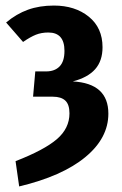

<svg xmlns="http://www.w3.org/2000/svg" viewBox="-20 -566 438 691"><path d="M349 -396Q349 -347 322.5 -317Q296 -287 242 -273Q370 -266 370 -157Q370 -69 287 -0.5Q204 68 49 105L36 14Q139 -26 184.5 -65Q230 -104 230 -158Q230 -190 215 -204Q200 -218 170 -218H99L107 -309H146Q177 -309 194.5 -327Q212 -345 212 -383Q212 -449 154 -449Q129 -449 109 -441Q89 -433 63 -415L2 -485Q39 -516 80.5 -531Q122 -546 174 -546Q250 -546 299.5 -506Q349 -466 349 -396Z"/></svg>

Font: Fira Sans Compressed SemiBold
Style: Regular
Weight: 600
Width: 1
Designer: bBox Type GmbH & Carrois Corporate GbR & Edenspiekermann AG
Foundry: bBox Type GmbH & Carrois Corporate GbR & Edenspiekermann AG
Version: Version 4.301